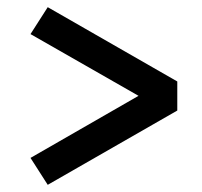

<svg xmlns="http://www.w3.org/2000/svg" viewBox="-20 -519 564 535"><path d="M113 -4 65 -79 366 -252 65 -424 113 -499 474 -292V-211Z"/></svg>

Font: Easer Grotesk
Style: Regular
Weight: 400
Designer: Boardeaser, Bonnie Shaver-Troup, Thomas Jockin
Foundry: Lexend
Version: Version 1.008;Glyphs 3.1.2 (3151)